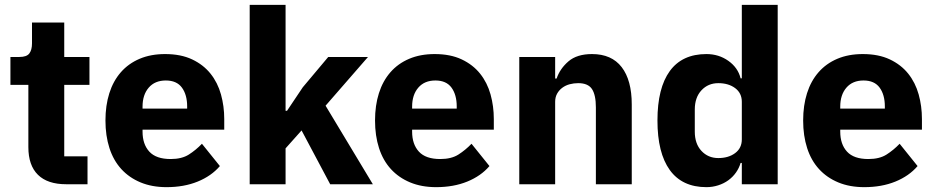

<svg xmlns="http://www.w3.org/2000/svg" viewBox="-20 -760 3859 792"><path d="M253 0Q176 0 136.5 -39Q97 -78 97 -153V-410H23V-525H60Q90 -525 101 -539.5Q112 -554 112 -581V-667H245V-525H349V-410H245V-115H341V0Z M667 12Q607 12 560 -7.5Q513 -27 480.5 -62.5Q448 -98 431.5 -149Q415 -200 415 -263Q415 -325 431 -375.5Q447 -426 478.5 -462Q510 -498 556 -517.5Q602 -537 661 -537Q726 -537 772.5 -515Q819 -493 848.5 -456Q878 -419 891.5 -370.5Q905 -322 905 -269V-225H568V-217Q568 -165 596 -134.5Q624 -104 684 -104Q730 -104 759 -122.5Q788 -141 813 -167L887 -75Q852 -34 795.5 -11Q739 12 667 12ZM664 -428Q619 -428 593.5 -398.5Q568 -369 568 -320V-312H752V-321Q752 -369 730.5 -398.5Q709 -428 664 -428Z M1010 -740H1158V-303H1164L1229 -400L1334 -525H1498L1323 -324L1518 0H1342L1224 -222L1158 -148V0H1010Z M1779 12Q1719 12 1672 -7.5Q1625 -27 1592.5 -62.5Q1560 -98 1543.5 -149Q1527 -200 1527 -263Q1527 -325 1543 -375.5Q1559 -426 1590.5 -462Q1622 -498 1668 -517.5Q1714 -537 1773 -537Q1838 -537 1884.5 -515Q1931 -493 1960.5 -456Q1990 -419 2003.5 -370.5Q2017 -322 2017 -269V-225H1680V-217Q1680 -165 1708 -134.5Q1736 -104 1796 -104Q1842 -104 1871 -122.5Q1900 -141 1925 -167L1999 -75Q1964 -34 1907.5 -11Q1851 12 1779 12ZM1776 -428Q1731 -428 1705.5 -398.5Q1680 -369 1680 -320V-312H1864V-321Q1864 -369 1842.5 -398.5Q1821 -428 1776 -428Z M2122 0V-525H2270V-436H2276Q2290 -477 2325 -507Q2360 -537 2422 -537Q2503 -537 2544.5 -483Q2586 -429 2586 -329V0H2438V-317Q2438 -368 2422 -392.5Q2406 -417 2365 -417Q2347 -417 2330 -412.5Q2313 -408 2299.5 -398Q2286 -388 2278 -373.5Q2270 -359 2270 -340V0Z M3040 -88H3035Q3029 -67 3016 -48.5Q3003 -30 2984.5 -16.5Q2966 -3 2942.5 4.5Q2919 12 2894 12Q2794 12 2743 -58.5Q2692 -129 2692 -263Q2692 -397 2743 -467Q2794 -537 2894 -537Q2945 -537 2984.5 -509Q3024 -481 3035 -437H3040V-740H3188V0H3040ZM2943 -108Q2985 -108 3012.5 -128.5Q3040 -149 3040 -185V-340Q3040 -376 3012.5 -396.5Q2985 -417 2943 -417Q2901 -417 2873.5 -387.5Q2846 -358 2846 -308V-217Q2846 -167 2873.5 -137.5Q2901 -108 2943 -108Z M3545 12Q3485 12 3438 -7.5Q3391 -27 3358.5 -62.5Q3326 -98 3309.5 -149Q3293 -200 3293 -263Q3293 -325 3309 -375.5Q3325 -426 3356.5 -462Q3388 -498 3434 -517.5Q3480 -537 3539 -537Q3604 -537 3650.5 -515Q3697 -493 3726.5 -456Q3756 -419 3769.5 -370.5Q3783 -322 3783 -269V-225H3446V-217Q3446 -165 3474 -134.5Q3502 -104 3562 -104Q3608 -104 3637 -122.5Q3666 -141 3691 -167L3765 -75Q3730 -34 3673.5 -11Q3617 12 3545 12ZM3542 -428Q3497 -428 3471.5 -398.5Q3446 -369 3446 -320V-312H3630V-321Q3630 -369 3608.5 -398.5Q3587 -428 3542 -428Z"/></svg>

Font: IBMPlexSans-Bold
Style: Bold
Weight: 700
Designer: Mike Abbink, Paul van der Laan, Pieter van Rosmalen
Foundry: Bold Monday
Version: Version 3.1